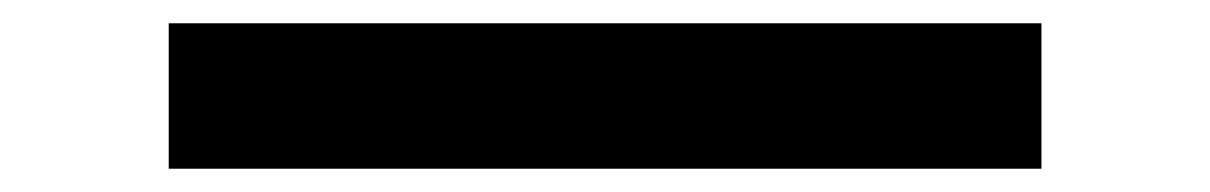

<svg xmlns="http://www.w3.org/2000/svg" viewBox="-20 -20 1040 165"><path d="M125 0H875V125H125Z"/></svg>

Font: Dogica Pixel
Style: Regular
Weight: 400
Designer: Roberto Mocci
Version: Version 001.000